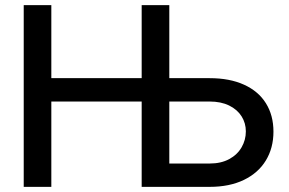

<svg xmlns="http://www.w3.org/2000/svg" viewBox="-20 -727 1123 747"><path d="M72.3 -707H179.7V-422.9H531.2V-707H638.7V-422.9H795.9Q873.5 -422.9 929.4 -397.5Q985.4 -372.1 1014.6 -325.2Q1043.9 -278.3 1043.9 -214.8Q1043.9 -151.4 1014.4 -102.8Q984.9 -54.2 929 -27.1Q873 0 795.9 0H531.2V-332H179.7V0H72.3ZM795.9 -90.8Q839.8 -90.8 871.6 -107.9Q903.3 -125 919.9 -153.8Q936.5 -182.6 936.5 -215.8Q936.5 -248 919.9 -274.4Q903.3 -300.8 871.6 -316.4Q839.8 -332 795.9 -332H638.7V-90.8Z"/></svg>

Font: Pretendard JP Medium
Style: Regular
Weight: 500
Designer: Base glyphs from Inter by Rasmus Andersson; Hangeul glyphs from Noto Sans CJK(Source Han Sans) by Jang Soo-young and Kan
Foundry: Kil Hyung-jin
Version: Version 1.309